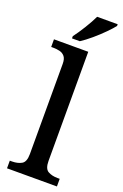

<svg xmlns="http://www.w3.org/2000/svg" viewBox="-180 -1011 682 1063"><g transform="rotate(20 161.0 -479.5)"><path d="M14 0V-45H27Q60 -45 83 -58Q106 -71 106 -117V-649Q106 -678 94.5 -692Q83 -706 65 -710.5Q47 -715 27 -715H14V-760H216V-117Q216 -71 239 -58Q262 -45 295 -45H308V0ZM106 -812Q128 -841 154 -883Q180 -925 196 -959H317V-949Q304 -932 275.5 -903Q247 -874 213.5 -845.5Q180 -817 152 -799H106Z"/></g></svg>

Font: Noto Serif Sinhala Medium
Style: Regular
Weight: 500
Designer: Jelle Bosma - Monotype Design Team
Foundry: Monotype Imaging Inc.
Version: Version 2.007; ttfautohint (v1.8.4.7-5d5b)